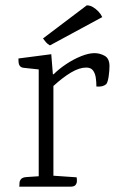

<svg xmlns="http://www.w3.org/2000/svg" viewBox="-20 -699 435 719"><path d="M334 -500Q354 -500 372 -490Q390 -480 390 -451Q390 -435 387 -413.5Q384 -392 378 -384Q371 -378 362 -376Q353 -374 341 -375Q341 -393 338.5 -409Q336 -425 328 -435.5Q320 -446 303 -446Q277 -446 246 -427.5Q215 -409 180 -377V-41L267 -35Q268 -30 268 -21.5Q268 -13 263 -6.5Q258 0 244 0H52Q53 -5 53 -13Q53 -21 58.5 -28Q64 -35 80 -36L125 -39V-439L69 -445Q59 -446 54.5 -452Q50 -458 49.5 -466Q49 -474 49 -480L172 -496L178 -421H181Q201 -441 228 -459Q255 -477 283.5 -488.5Q312 -500 334 -500ZM363 -635 167 -529Q158 -534 152 -541Q146 -548 141 -555L305 -679Q317 -679 328 -672.5Q339 -666 348.5 -656Q358 -646 363 -635Z"/></svg>

Font: Karma Variable Light
Style: Regular
Weight: 300
Designer: Joana Correia
Foundry: Indian Type Foundry
Version: Version 3.000